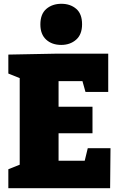

<svg xmlns="http://www.w3.org/2000/svg" viewBox="-20 -993 636 1013"><path d="M443 -211H563L561 0H24V-100L84 -124V-581L24 -605V-705L284 -710H551V-508H431L415 -565H289V-430H468V-290H289V-145H427ZM303 -756Q254 -756 223.5 -784Q193 -812 193 -864Q193 -919 224.5 -946Q256 -973 304 -973Q351 -973 382 -946.5Q413 -920 413 -865Q413 -811 381.5 -783.5Q350 -756 303 -756Z"/></svg>

Font: Bitter Black
Style: Regular
Weight: 900
Designer: Sol Matas, and Bitter project Authors
Foundry: Sol Matas
Version: Version 2.001